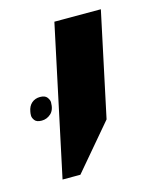

<svg xmlns="http://www.w3.org/2000/svg" viewBox="-78 -681 404 518"><g transform="rotate(-15 124.0 -421.5)"><path d="M83.5 -212.9H33.7L122.6 -629.9H252.4L190.4 -338.9ZM57.6 -422.4Q57.6 -400.9 46.4 -390.9Q35.2 -380.9 21 -380.9Q6.8 -380.9 1.5 -387.9Q-3.9 -395 -3.9 -401.4Q-3.9 -407.7 -2.9 -412.1Q-0.5 -427.2 9 -435.5Q18.6 -443.8 32.5 -443.8Q46.4 -443.8 52 -436.3Q57.6 -428.7 57.6 -422.4Z"/></g></svg>

Font: Open Sans Hebrew Condensed
Style: Bold Italic
Weight: 700
Width: 3
Italic angle: -12°
Foundry: Ascender Corporation, Yanek Iontef
Version: Version 2.001;PS 002.001;hotconv 1.0.70;makeotf.lib2.5.58329